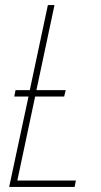

<svg xmlns="http://www.w3.org/2000/svg" viewBox="-20 -734 395 754"><path d="M16 0H273L278 -25H48L118 -355H232L238 -380H123L194 -714H168L97 -380H41L36 -355H92Z"/></svg>

Font: Noto Sans Condensed Thin
Style: Italic
Weight: 100
Width: 3
Italic angle: -12°
Designer: Monotype Design Team
Foundry: Monotype Imaging Inc.
Version: Version 2.013